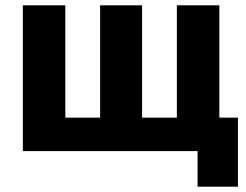

<svg xmlns="http://www.w3.org/2000/svg" viewBox="-20 -569 926 723"><path d="M724 134V0H66V-549H226V-126H357V-549H515V-126H646V-549H806V-126H876V134Z"/></svg>

Font: Noto Sans SemiCondensed ExtraBold
Style: Regular
Weight: 800
Width: 4
Designer: Monotype Design Team
Foundry: Monotype Imaging Inc.
Version: Version 2.013; ttfautohint (v1.8.4.7-5d5b)